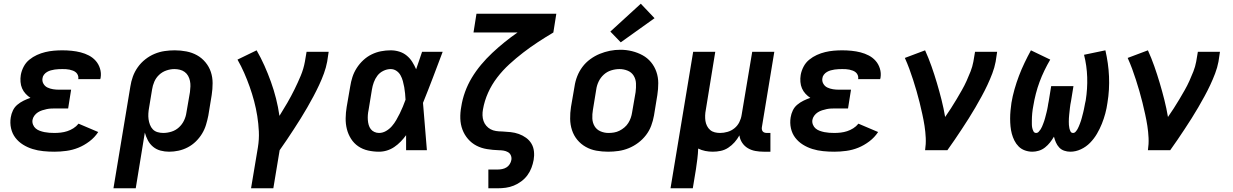

<svg xmlns="http://www.w3.org/2000/svg" viewBox="-20 -809 6640 1034"><path d="M273 8Q243 8 213 5Q183 2 155.5 -6.5Q128 -15 104 -30Q80 -45 63 -67Q46 -89 39.5 -118Q33 -147 38 -177Q41 -196 49.5 -214Q58 -232 73.5 -245Q89 -258 107.5 -267Q126 -276 144 -282Q130 -291 118 -304Q106 -317 99 -333Q92 -349 90.5 -368Q89 -387 92 -405Q96 -428 107.5 -450Q119 -472 138 -487.5Q157 -503 179 -513Q201 -523 224 -528.5Q247 -534 270 -536Q293 -538 316 -538Q341 -538 366 -535.5Q391 -533 414.5 -527Q438 -521 459 -510Q480 -499 495.5 -481.5Q511 -464 518.5 -440Q526 -416 522 -391Q521 -389 521 -387Q521 -385 520 -383H401Q401 -384 401.5 -384.5Q402 -385 402 -386Q403 -395 399.5 -404Q396 -413 389 -419Q382 -425 373 -428.5Q364 -432 354.5 -434Q345 -436 335.5 -436.5Q326 -437 316 -437Q306 -437 295.5 -436.5Q285 -436 274.5 -434.5Q264 -433 253.5 -430Q243 -427 233.5 -421.5Q224 -416 217 -407Q210 -398 209 -388Q206 -372 214 -358Q222 -344 236 -337.5Q250 -331 265.5 -328.5Q281 -326 298 -326H363L347 -225H281Q269 -225 256.5 -224.5Q244 -224 232 -221.5Q220 -219 207.5 -215Q195 -211 184 -204Q173 -197 165 -186Q157 -175 155 -163Q153 -150 158 -137.5Q163 -125 172.5 -117Q182 -109 194.5 -104.5Q207 -100 219.5 -97.5Q232 -95 245.5 -94Q259 -93 273 -93Q290 -93 307.5 -95Q325 -97 342 -102.5Q359 -108 375 -118Q391 -128 403 -143L509 -98Q490 -69 461.5 -47.5Q433 -26 402 -13.5Q371 -1 338 3.5Q305 8 273 8Z M591 205 682 -343Q686 -370 695.5 -396.5Q705 -423 722 -447Q739 -471 762.5 -489.5Q786 -508 812.5 -519Q839 -530 866.5 -534Q894 -538 921 -538Q953 -538 984 -532Q1015 -526 1041 -511.5Q1067 -497 1086.5 -473.5Q1106 -450 1115.5 -421.5Q1125 -393 1125 -361Q1125 -329 1120 -297L1102 -187Q1097 -162 1089.5 -137Q1082 -112 1068 -89Q1054 -66 1034.5 -47Q1015 -28 991 -15.5Q967 -3 941.5 2.5Q916 8 891 8Q867 8 844.5 2Q822 -4 804.5 -18.5Q787 -33 776.5 -53Q766 -73 760 -95L711 205ZM859 -93Q881 -93 903.5 -100Q926 -107 943.5 -123Q961 -139 971 -160Q981 -181 984 -203L1003 -313Q1005 -329 1005.5 -344Q1006 -359 1003 -373.5Q1000 -388 993 -400.5Q986 -413 974.5 -421.5Q963 -430 948.5 -433.5Q934 -437 919 -437Q898 -437 876 -429.5Q854 -422 837 -406Q820 -390 811 -369Q802 -348 799 -327L783 -230Q780 -214 779 -198Q778 -182 780 -167Q782 -152 787.5 -137.5Q793 -123 803 -112.5Q813 -102 828 -97.5Q843 -93 859 -93Z M1332 205 1369 -16Q1376 -59 1374 -101Q1372 -143 1365.5 -184Q1359 -225 1348.5 -264.5Q1338 -304 1324.5 -342Q1311 -380 1295 -416.5Q1279 -453 1259 -488L1362 -538Q1385 -498 1404 -455.5Q1423 -413 1439 -368.5Q1455 -324 1466.5 -278.5Q1478 -233 1485 -185Q1507 -220 1527.5 -255.5Q1548 -291 1566 -327.5Q1584 -364 1599.5 -401Q1615 -438 1622 -477L1631 -530H1750L1742 -477Q1736 -445 1724.5 -413.5Q1713 -382 1698.5 -351Q1684 -320 1668 -290Q1652 -260 1635 -230.5Q1618 -201 1600 -172Q1582 -143 1563 -114Q1544 -85 1525 -56.5Q1506 -28 1486 0L1452 205Z M2021 8Q1991 8 1962 1.5Q1933 -5 1909.5 -21Q1886 -37 1870.5 -61.5Q1855 -86 1848 -114Q1841 -142 1841.5 -172.5Q1842 -203 1847 -233L1866 -343Q1870 -369 1878 -394Q1886 -419 1901 -442.5Q1916 -466 1936.5 -485Q1957 -504 1981.5 -516Q2006 -528 2032 -533Q2058 -538 2084 -538Q2108 -538 2130.5 -531Q2153 -524 2170.5 -509.5Q2188 -495 2200 -476Q2212 -457 2221 -436Q2229 -459 2237 -482.5Q2245 -506 2253 -530H2364Q2338 -461 2312 -392.5Q2286 -324 2258 -255Q2264 -192 2268.5 -128Q2273 -64 2279 0H2167Q2167 -20 2167 -40.5Q2167 -61 2167 -81Q2154 -63 2138 -46.5Q2122 -30 2103.5 -17.5Q2085 -5 2064 1.5Q2043 8 2021 8ZM2021 -93Q2041 -93 2059 -103.5Q2077 -114 2090.5 -129.5Q2104 -145 2114 -162.5Q2124 -180 2133 -198Q2142 -216 2149.5 -234.5Q2157 -253 2164 -272Q2163 -289 2161.5 -306Q2160 -323 2157 -339.5Q2154 -356 2149.5 -372.5Q2145 -389 2137 -403.5Q2129 -418 2115 -427.5Q2101 -437 2084 -437Q2064 -437 2044.5 -427.5Q2025 -418 2012.5 -401.5Q2000 -385 1993 -365.5Q1986 -346 1983 -327L1965 -217Q1962 -203 1961 -189.5Q1960 -176 1961 -162.5Q1962 -149 1965.5 -136.5Q1969 -124 1976.5 -114Q1984 -104 1996 -98.5Q2008 -93 2021 -93Z M2610 205V104H2660Q2672 104 2684.5 101.5Q2697 99 2707.5 92.5Q2718 86 2725 75Q2732 64 2734 52Q2736 39 2731 27.5Q2726 16 2715 10Q2704 4 2691.5 2Q2679 0 2666 0Q2634 -1 2603 -6Q2572 -11 2546 -24.5Q2520 -38 2500.5 -60.5Q2481 -83 2470.5 -111Q2460 -139 2459 -170.5Q2458 -202 2464 -234Q2470 -274 2484.5 -314Q2499 -354 2521 -390.5Q2543 -427 2571 -460.5Q2599 -494 2631 -524Q2663 -554 2697 -581.5Q2731 -609 2767 -634H2530L2546 -735H2976L2960 -634Q2918 -609 2877.5 -582.5Q2837 -556 2798 -526Q2759 -496 2723 -463Q2687 -430 2657.5 -391.5Q2628 -353 2608.5 -309.5Q2589 -266 2581 -220Q2578 -204 2578.5 -188Q2579 -172 2584 -157.5Q2589 -143 2599 -131.5Q2609 -120 2622 -113Q2635 -106 2651 -103.5Q2667 -101 2683 -101H2684Q2707 -100 2730 -97.5Q2753 -95 2774 -87.5Q2795 -80 2813 -67Q2831 -54 2842 -35.5Q2853 -17 2855.5 6Q2858 29 2854 52Q2850 74 2842 95Q2834 116 2820.5 134.5Q2807 153 2787.5 167.5Q2768 182 2747 190.5Q2726 199 2704 202Q2682 205 2660 205Z M3255 8Q3223 8 3192 2.5Q3161 -3 3134.5 -18Q3108 -33 3089 -56Q3070 -79 3060.5 -108Q3051 -137 3050.5 -169Q3050 -201 3055 -233L3074 -343Q3078 -371 3088.5 -398Q3099 -425 3116.5 -448.5Q3134 -472 3158.5 -490Q3183 -508 3210 -519Q3237 -530 3264.5 -535.5Q3292 -541 3321 -541Q3353 -541 3383.5 -533.5Q3414 -526 3440.5 -511.5Q3467 -497 3486 -474Q3505 -451 3515 -422Q3525 -393 3525 -361Q3525 -329 3520 -297L3502 -187Q3497 -159 3487 -132Q3477 -105 3459 -81.5Q3441 -58 3417 -40Q3393 -22 3366 -11Q3339 0 3311 4Q3283 8 3255 8ZM3257 -93Q3272 -93 3287 -95.5Q3302 -98 3316 -105Q3330 -112 3342.5 -122.5Q3355 -133 3363.5 -146.5Q3372 -160 3377 -174.5Q3382 -189 3384 -203L3403 -313Q3406 -337 3405 -360Q3404 -383 3392.5 -401.5Q3381 -420 3360 -428.5Q3339 -437 3316 -437Q3294 -437 3271.5 -430Q3249 -423 3231.5 -407Q3214 -391 3204 -370Q3194 -349 3191 -327L3173 -217Q3169 -194 3170 -171Q3171 -148 3182 -129.5Q3193 -111 3213.5 -102Q3234 -93 3257 -93ZM3323 -581 3267 -639 3431 -789 3505 -711Z M3591 205 3713 -530H3832L3781 -217Q3778 -202 3777.5 -187Q3777 -172 3779 -158Q3781 -144 3787.5 -131Q3794 -118 3804.5 -109Q3815 -100 3829 -96.5Q3843 -93 3858 -93Q3878 -93 3898.5 -99Q3919 -105 3935.5 -118.5Q3952 -132 3961.5 -151Q3971 -170 3974 -190L4031 -530H4150L4083 -124Q4082 -118 4083 -112Q4084 -106 4087.5 -101.5Q4091 -97 4097 -95Q4103 -93 4110 -93H4129V8H4093Q4070 8 4048 4Q4026 0 4007.5 -11Q3989 -22 3977 -40Q3965 -58 3962 -80Q3951 -60 3936 -43Q3921 -26 3902 -13.5Q3883 -1 3861.5 3.5Q3840 8 3819 8Q3798 8 3778 4Q3758 0 3740 -9Q3739 19 3735.5 47Q3732 75 3728 102L3711 205Z M4473 8Q4443 8 4413 5Q4383 2 4355.5 -6.5Q4328 -15 4304 -30Q4280 -45 4263 -67Q4246 -89 4239.5 -118Q4233 -147 4238 -177Q4241 -196 4249.5 -214Q4258 -232 4273.5 -245Q4289 -258 4307.5 -267Q4326 -276 4344 -282Q4330 -291 4318 -304Q4306 -317 4299 -333Q4292 -349 4290.5 -368Q4289 -387 4292 -405Q4296 -428 4307.5 -450Q4319 -472 4338 -487.5Q4357 -503 4379 -513Q4401 -523 4424 -528.5Q4447 -534 4470 -536Q4493 -538 4516 -538Q4541 -538 4566 -535.5Q4591 -533 4614.5 -527Q4638 -521 4659 -510Q4680 -499 4695.5 -481.5Q4711 -464 4718.5 -440Q4726 -416 4722 -391Q4721 -389 4721 -387Q4721 -385 4720 -383H4601Q4601 -384 4601.5 -384.5Q4602 -385 4602 -386Q4603 -395 4599.5 -404Q4596 -413 4589 -419Q4582 -425 4573 -428.5Q4564 -432 4554.5 -434Q4545 -436 4535.5 -436.5Q4526 -437 4516 -437Q4506 -437 4495.5 -436.5Q4485 -436 4474.5 -434.5Q4464 -433 4453.5 -430Q4443 -427 4433.5 -421.5Q4424 -416 4417 -407Q4410 -398 4409 -388Q4406 -372 4414 -358Q4422 -344 4436 -337.5Q4450 -331 4465.5 -328.5Q4481 -326 4498 -326H4563L4547 -225H4481Q4469 -225 4456.5 -224.5Q4444 -224 4432 -221.5Q4420 -219 4407.5 -215Q4395 -211 4384 -204Q4373 -197 4365 -186Q4357 -175 4355 -163Q4353 -150 4358 -137.5Q4363 -125 4372.5 -117Q4382 -109 4394.5 -104.5Q4407 -100 4419.5 -97.5Q4432 -95 4445.5 -94Q4459 -93 4473 -93Q4490 -93 4507.5 -95Q4525 -97 4542 -102.5Q4559 -108 4575 -118Q4591 -128 4603 -143L4709 -98Q4690 -69 4661.5 -47.5Q4633 -26 4602 -13.5Q4571 -1 4538 3.5Q4505 8 4473 8Z M4962 0Q4967 -33 4965.5 -66Q4964 -99 4959 -131Q4954 -163 4947 -194.5Q4940 -226 4932.5 -257Q4925 -288 4916 -318.5Q4907 -349 4897.5 -379Q4888 -409 4877 -438.5Q4866 -468 4853 -497L4962 -538Q4981 -496 4996.5 -452Q5012 -408 5025.5 -362.5Q5039 -317 5050.5 -271.5Q5062 -226 5070 -179Q5086 -202 5101.5 -226Q5117 -250 5131.5 -274.5Q5146 -299 5160 -323.5Q5174 -348 5185.5 -373.5Q5197 -399 5207 -424.5Q5217 -450 5222 -477L5231 -530H5350L5342 -477Q5336 -445 5324 -413.5Q5312 -382 5297.5 -351Q5283 -320 5266.5 -290Q5250 -260 5233 -230.5Q5216 -201 5197.5 -172Q5179 -143 5160 -114Q5141 -85 5121.5 -56.5Q5102 -28 5082 0Z M5540 8Q5519 8 5499.5 1Q5480 -6 5466 -20Q5452 -34 5443 -52Q5434 -70 5429 -89Q5424 -108 5422 -128.5Q5420 -149 5420 -170.5Q5420 -192 5422 -213Q5424 -234 5427 -255Q5433 -291 5443.5 -328Q5454 -365 5467.5 -400.5Q5481 -436 5497.5 -470.5Q5514 -505 5532 -538L5636 -488Q5619 -459 5604.5 -429Q5590 -399 5578.5 -368Q5567 -337 5558.5 -304Q5550 -271 5545 -240Q5543 -230 5541.5 -220Q5540 -210 5539 -199.5Q5538 -189 5537.5 -179Q5537 -169 5537 -159.5Q5537 -150 5537 -140Q5537 -130 5539 -120.5Q5541 -111 5545.5 -102Q5550 -93 5560 -93Q5568 -93 5574 -99.5Q5580 -106 5584.5 -113Q5589 -120 5592 -127.5Q5595 -135 5598 -142.5Q5601 -150 5603.5 -157.5Q5606 -165 5608 -172.5Q5610 -180 5612 -188Q5614 -196 5616 -203.5Q5618 -211 5619.5 -218.5Q5621 -226 5622.5 -234Q5624 -242 5625 -249.5Q5626 -257 5628 -265L5641 -345H5761L5748 -265Q5746 -256 5744.5 -246.5Q5743 -237 5742 -228Q5741 -219 5740 -209.5Q5739 -200 5738 -191Q5737 -182 5736.5 -172.5Q5736 -163 5736 -154Q5736 -145 5736.5 -136Q5737 -127 5739 -118.5Q5741 -110 5745 -101.5Q5749 -93 5759 -93Q5767 -93 5773 -100Q5779 -107 5783 -114Q5787 -121 5790 -128.5Q5793 -136 5796 -143.5Q5799 -151 5801.5 -159Q5804 -167 5806 -174.5Q5808 -182 5810 -190Q5812 -198 5814 -205.5Q5816 -213 5817.5 -221Q5819 -229 5820.5 -236.5Q5822 -244 5823.5 -252Q5825 -260 5827 -268Q5837 -331 5835 -393Q5833 -455 5818 -514L5933 -538Q5941 -503 5946 -468Q5951 -433 5952.5 -397.5Q5954 -362 5952 -326.5Q5950 -291 5944 -255Q5940 -226 5932.5 -198Q5925 -170 5914 -142.5Q5903 -115 5887.5 -88.5Q5872 -62 5850.5 -40Q5829 -18 5801 -5Q5773 8 5744 8Q5727 8 5711 2.5Q5695 -3 5684 -15Q5673 -27 5666.5 -42Q5660 -57 5656 -73Q5646 -56 5634.5 -41.5Q5623 -27 5608 -15Q5593 -3 5575 2.5Q5557 8 5540 8Z M6162 0Q6167 -33 6165.5 -66Q6164 -99 6159 -131Q6154 -163 6147 -194.5Q6140 -226 6132.5 -257Q6125 -288 6116 -318.5Q6107 -349 6097.5 -379Q6088 -409 6077 -438.5Q6066 -468 6053 -497L6162 -538Q6181 -496 6196.5 -452Q6212 -408 6225.5 -362.5Q6239 -317 6250.5 -271.5Q6262 -226 6270 -179Q6286 -202 6301.5 -226Q6317 -250 6331.5 -274.5Q6346 -299 6360 -323.5Q6374 -348 6385.5 -373.5Q6397 -399 6407 -424.5Q6417 -450 6422 -477L6431 -530H6550L6542 -477Q6536 -445 6524 -413.5Q6512 -382 6497.5 -351Q6483 -320 6466.5 -290Q6450 -260 6433 -230.5Q6416 -201 6397.5 -172Q6379 -143 6360 -114Q6341 -85 6321.5 -56.5Q6302 -28 6282 0Z"/></svg>

Font: Iosevka Curly Extended
Style: Bold Italic
Weight: 700
Width: 7
Italic angle: -9°
Monospace: yes
Designer: Belleve Invis
Foundry: Belleve Invis
Version: Version 11.1.0; ttfautohint (v1.8.3)